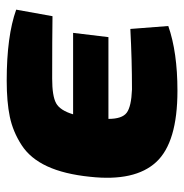

<svg xmlns="http://www.w3.org/2000/svg" viewBox="-8 -542 562 587"><g transform="rotate(-90 273.5 -248.0)"><path d="M538 -480 518 -369Q453 -370 327 -370Q274 -370 252 -358Q230 -346 218 -306H467L454 -198H204Q204 -156 223 -142Q242 -128 294 -126Q384 -126 479 -131L488 -15Q408 13 290 13Q132 13 72 -52Q12 -117 27 -254Q35 -333 59 -385Q83 -437 124 -463.5Q165 -490 210.5 -499.5Q256 -509 321 -509Q457 -509 538 -480Z"/></g></svg>

Font: Ezarion Extra Bold
Style: Italic
Weight: 800
Italic angle: -8°
Designer: Natanael Gama
Version: Version 1.001;PS 001.001;hotconv 1.0.70;makeotf.lib2.5.58329